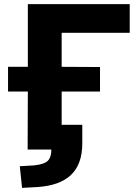

<svg xmlns="http://www.w3.org/2000/svg" viewBox="-20 -725 673 931"><path d="M87 186 76 81 145 77Q194 72 211.5 55Q229 38 229 0H114L115 -281H19V-401H115V-705H609V-566H279V-401L465 -400V-281H279V-120H379V-30Q379 71 324.5 123Q270 175 161 182Z"/></svg>

Font: Nunito Sans 7pt ExtraBold
Style: Regular
Weight: 800
Designer: Vernon Adams
Foundry: Vernon Adams
Version: Version 3.101;gftools[0.9.27]